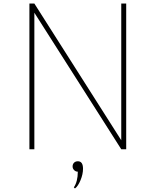

<svg xmlns="http://www.w3.org/2000/svg" viewBox="-20 -845 881 1087"><path d="M146.5 0H174.5V-773L666.5 0H694.5V-825H666.5V-51L174.5 -825H146.5ZM404.5 222Q422 209 436 175Q450 141 450 110.5Q450 68 421 68Q407.5 68 399.2 76.2Q391 84.5 391 97.5Q391 109.5 399.8 118.2Q408.5 127 420.5 127Q420.5 182.5 398 216Z"/></svg>

Font: Spartan Thin
Style: Regular
Weight: 100
Designer: Matt Bailey, Mirko Velimirovic
Foundry: Matt Bailey
Version: Version 1.003; ttfautohint (v1.8.3)